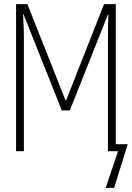

<svg xmlns="http://www.w3.org/2000/svg" viewBox="-20 -734 640 932"><path d="M58 0H96V-546C96 -584 95 -617 92 -665H94L280 -198H319L504 -664H506C505 -625 504 -583 504 -542V0H553L493 178H534L600 -34H542V-714H485L301 -247H298L113 -714H58Z"/></svg>

Font: Noto Sans Mono ExtraLight
Style: Regular
Weight: 200
Designer: Monotype Design Team
Foundry: Monotype Imaging Inc.
Version: Version 2.014